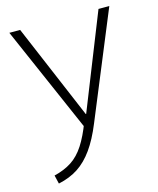

<svg xmlns="http://www.w3.org/2000/svg" viewBox="-113 -600 749 909"><g transform="rotate(-15 262.0 -145.0)"><path d="M52 188Q102 176 138 152.5Q174 129 201.5 86.5Q229 44 253 -20L255 18L20 -520H73L270 -55H272L457 -520H510L296 -1Q267 70 233.5 117Q200 164 159 191Q118 218 62 230Z"/></g></svg>

Font: M PLUS 2 Light
Style: Regular
Weight: 300
Designer: Coji Morishita
Foundry: UNDERFOREST DESIGN
Version: Version 1.001